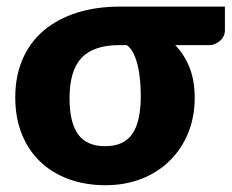

<svg xmlns="http://www.w3.org/2000/svg" viewBox="-20 -538 683 566"><path d="M643 -518.5V-446.5Q643 -440 639.8 -432.8Q636.5 -425.5 630.2 -419.2Q624 -413 615.2 -409Q606.5 -405 596 -405H496.5Q523 -378 538.5 -339.5Q554 -301 554 -249.5Q554 -194 535 -146.8Q516 -99.5 481.2 -65Q446.5 -30.5 398 -11.2Q349.5 8 290.5 8Q231.5 8 182.5 -10Q133.5 -28 98.5 -61.5Q63.5 -95 44.2 -143Q25 -191 25 -251Q25 -314.5 47 -364.5Q69 -414.5 109.5 -448.5Q150 -482.5 206.8 -500.5Q263.5 -518.5 333 -518.5ZM332 -405Q256 -405 220.5 -367.5Q185 -330 185 -248.5Q185 -177 210.2 -142Q235.5 -107 290 -107Q344.5 -107 369.8 -143Q395 -179 395 -256Q395 -277.5 393 -300.5Q391 -323.5 386.2 -344Q381.5 -364.5 373.5 -380.5Q365.5 -396.5 354 -405Z"/></svg>

Font: Lato
Style: Regular
Weight: 900
Designer: Lukasz Dziedzic with Adam Twardoch and Botio Nikoltchev
Foundry: tyPoland Lukasz Dziedzic
Version: Version 2.010; 2014-09-01; http://www.latofonts.com/; ttfaut